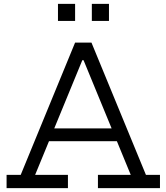

<svg xmlns="http://www.w3.org/2000/svg" viewBox="-20 -972 860 992"><path d="M613.5 -308.5V-242.5H209.5V-308.5ZM734 -68.5H806.5V0H486V-68.5H655.5L398.5 -693L445 -661H372L418.5 -693L161.5 -68.5H331V0H14V-68.5H87L368 -752H452.5ZM279.5 -952H368V-864H279.5ZM454.5 -952H543V-864H454.5Z"/></svg>

Font: Hepta Slab ExtraLight
Style: Regular
Weight: 400
Version: Version 1.102